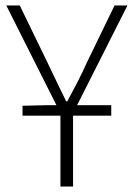

<svg xmlns="http://www.w3.org/2000/svg" viewBox="-20 -679 487 699"><path d="M62 -258V-294L147 -296H385V-258ZM200 0V-267L3 -659H52L152 -453Q169 -417 186 -382Q203 -347 221 -310H225Q245 -347 263 -382Q281 -417 297 -453L397 -659H444L246 -267V0Z"/></svg>

Font: Source Sans 3 Light
Style: Regular
Weight: 300
Designer: Paul D. Hunt
Foundry: Adobe
Version: Version 3.052;hotconv 1.1.0;makeotfexe 2.6.0